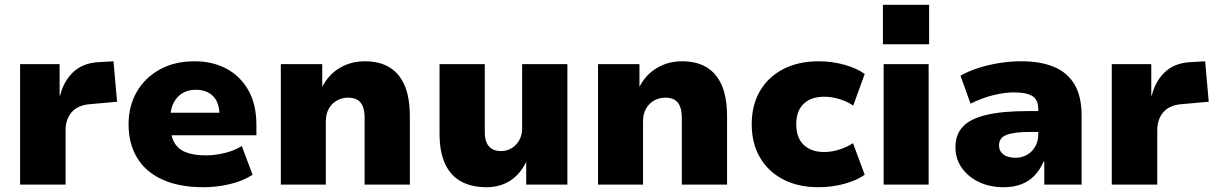

<svg xmlns="http://www.w3.org/2000/svg" viewBox="-20 -771 5085 802"><path d="M64 0V-503H229V-372H231Q246 -431 284.5 -468.5Q323 -506 386 -511L454 -515L469 -346L357 -336Q305 -332 279.5 -302.5Q254 -273 254 -227V0Z M831 11Q727 11 657 -21.5Q587 -54 552 -113Q517 -172 517 -252Q517 -327 550.5 -386Q584 -445 646 -480Q708 -515 793 -515Q868 -515 926 -484Q984 -453 1017.5 -394Q1051 -335 1051 -250V-206H669V-300H907L897 -286Q897 -342 870.5 -369Q844 -396 797 -396Q765 -396 741.5 -381.5Q718 -367 704.5 -340Q691 -313 691 -273V-256Q691 -208 706.5 -178.5Q722 -149 755 -135.5Q788 -122 840 -122Q878 -122 919 -132Q960 -142 990 -161L1035 -41Q993 -14 938.5 -1.5Q884 11 831 11Z M1153 0V-503H1326V-410H1327Q1353 -460 1399.5 -487.5Q1446 -515 1504 -515Q1565 -515 1606.5 -490Q1648 -465 1670 -414.5Q1692 -364 1692 -284V0H1503V-278Q1503 -308 1495.5 -326.5Q1488 -345 1473 -354Q1458 -363 1434 -363Q1408 -363 1387 -351Q1366 -339 1353.5 -317Q1341 -295 1341 -265V0Z M2012 11Q1950 11 1906 -13Q1862 -37 1839 -87Q1816 -137 1816 -213V-503H2005V-218Q2005 -193 2012.5 -175.5Q2020 -158 2035 -149Q2050 -140 2073 -140Q2098 -140 2118 -152.5Q2138 -165 2149.5 -186.5Q2161 -208 2161 -234V-503H2350V0H2178V-97H2179Q2154 -44 2111.5 -16.5Q2069 11 2012 11Z M2478 0V-503H2651V-410H2652Q2678 -460 2724.5 -487.5Q2771 -515 2829 -515Q2890 -515 2931.5 -490Q2973 -465 2995 -414.5Q3017 -364 3017 -284V0H2828V-278Q2828 -308 2820.5 -326.5Q2813 -345 2798 -354Q2783 -363 2759 -363Q2733 -363 2712 -351Q2691 -339 2678.5 -317Q2666 -295 2666 -265V0Z M3398 11Q3314 11 3251.5 -21.5Q3189 -54 3154.5 -113Q3120 -172 3120 -252Q3120 -332 3154.5 -391Q3189 -450 3252 -482.5Q3315 -515 3399 -515Q3457 -515 3509 -500Q3561 -485 3592 -462L3544 -330Q3519 -347 3486.5 -357Q3454 -367 3423 -367Q3368 -367 3337 -337.5Q3306 -308 3306 -252Q3306 -196 3337 -166Q3368 -136 3423 -136Q3454 -136 3486.5 -146.5Q3519 -157 3543 -173L3592 -41Q3560 -18 3508 -3.5Q3456 11 3398 11Z M3668 -586V-751H3861V-586ZM3671 0V-503H3859V0Z M4172 11Q4114 11 4068.5 -11Q4023 -33 3997 -70.5Q3971 -108 3971 -156Q3971 -209 4002 -242Q4033 -275 4100 -291Q4167 -307 4275 -307H4339V-220H4284Q4251 -220 4226.5 -217Q4202 -214 4185.5 -208Q4169 -202 4161 -191Q4153 -180 4153 -164Q4153 -140 4171 -126Q4189 -112 4222 -112Q4248 -112 4269.5 -124Q4291 -136 4304 -158.5Q4317 -181 4317 -210V-314Q4317 -355 4292 -370Q4267 -385 4215 -385Q4177 -385 4131 -374Q4085 -363 4034 -338L3992 -455Q4028 -475 4069.5 -488Q4111 -501 4156 -508Q4201 -515 4247 -515Q4327 -515 4383 -491.5Q4439 -468 4468.5 -418Q4498 -368 4498 -287V0H4342V-96H4339Q4325 -63 4302.5 -39Q4280 -15 4248 -2Q4216 11 4172 11Z M4624 0V-503H4789V-372H4791Q4806 -431 4844.5 -468.5Q4883 -506 4946 -511L5014 -515L5029 -346L4917 -336Q4865 -332 4839.5 -302.5Q4814 -273 4814 -227V0Z"/></svg>

Font: Nunito Sans 8pt Black
Style: Regular
Weight: 900
Version: Version 3.101;gftools[0.9.27]